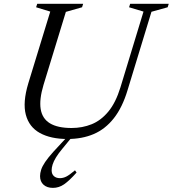

<svg xmlns="http://www.w3.org/2000/svg" viewBox="-20 -698 880 978"><path d="M201.5 -265Q179.5 -191.5 187.2 -142.8Q195 -94 234.2 -70Q273.5 -46 344.5 -46Q399.5 -46 447 -65.2Q494.5 -84.5 532 -129.8Q569.5 -175 593.5 -253L711 -639L637.5 -661L643 -678.5H839.5L834 -661L751.5 -638L630 -239.5Q603.5 -151 560 -95.8Q516.5 -40.5 457.5 -15.2Q398.5 10 324 10Q238.5 10 183.2 -20.5Q128 -51 111.5 -113.8Q95 -176.5 124 -273L236 -639L164 -661L169.5 -678.5H403.5L398 -661L315.5 -637.5ZM243 169.5Q243 188.5 254.5 199Q266 209.5 285.5 209.5Q301 209.5 317 201.8Q333 194 362 169.5L370 181Q332.5 223 306.2 241Q280 259 249.5 259Q219.5 259 201.8 243Q184 227 184 199Q184 184.5 189.5 167Q195 149.5 210 127.2Q225 105 251.5 75.5L345 -25.5H367.5L296.5 61Q277 84.5 265 104.2Q253 124 248 140Q243 156 243 169.5Z"/></svg>

Font: Newsreader 28pt
Style: Italic
Weight: 400
Italic angle: -17°
Version: Version 1.003